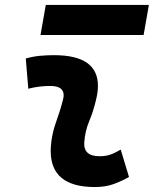

<svg xmlns="http://www.w3.org/2000/svg" viewBox="-20 -752 626 782"><path d="M471.7 -142.6 505.4 -31.2Q475.6 -14.2 442.4 -2.2Q409.2 9.8 366.2 9.8Q186.5 9.8 186.5 -137.2Q186.5 -145 187 -153.3Q190.4 -205.6 208 -253.9Q225.6 -302.2 236.3 -345.2Q239.3 -355.5 239.3 -364.3Q239.3 -401.9 184.6 -401.9Q138.2 -401.9 95.2 -390.6L85 -513.7Q113.8 -522 142.6 -524.7Q171.4 -527.3 200.2 -527.3Q378.9 -527.3 378.9 -402.3Q378.9 -376.5 371.1 -345.2Q359.9 -297.4 343.3 -258.3Q326.7 -219.2 323.2 -172.4Q319.3 -115.7 385.3 -115.7Q409.7 -115.7 428 -121.8Q446.3 -127.9 471.7 -142.6ZM145 -609.4 166.5 -731.9H586.4L564.9 -609.4Z"/></svg>

Font: CaskaydiaCove NF
Style: Bold Italic
Weight: 700
Italic angle: -10°
Designer: Aaron Bell
Foundry: Saja Typeworks
Version: Version 2111.001; VTT 6.35;Nerd Fonts 3.2.1